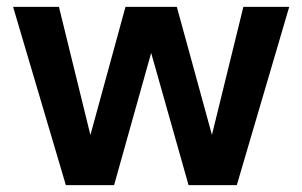

<svg xmlns="http://www.w3.org/2000/svg" viewBox="-20 -537 877 557"><path d="M171 0 18 -517H151L247 -126H237L344 -517H493L600 -127L590 -126L686 -517H819L667 0H527L413 -403H424L311 0Z"/></svg>

Font: DM Sans 11pt
Style: Bold
Weight: 700
Version: Version 4.004;gftools[0.9.30]